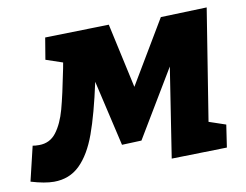

<svg xmlns="http://www.w3.org/2000/svg" viewBox="-107 -630 941 734"><g transform="rotate(-10 363.5 -263.5)"><path d="M737 -541 668 -109 733 -87 720 0 505 5 559 -343 403 -83 327 -80 268 -335Q242 -214 215 -139.5Q188 -65 147.5 -25.5Q107 14 47 14Q11 14 -42 -2L-10 -136Q-1 -134 15 -134Q57 -134 82 -167Q107 -200 121.5 -253Q136 -306 156 -407L160 -429L95 -451L109 -535L357 -541L412 -290L558 -535Z"/></g></svg>

Font: Bitter Pro ExtraBold
Style: Italic
Weight: 800
Italic angle: -9°
Designer: Sol Matas, and Bitter project Authors
Foundry: Sol Matas
Version: Version 1.010